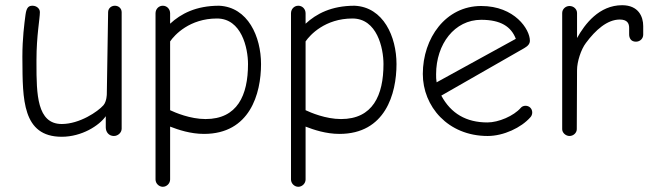

<svg xmlns="http://www.w3.org/2000/svg" viewBox="-20 -522 2529 737"><path d="M447 -475C447 -490 435 -500 421 -500C407 -500 395 -490 395 -475L390 -161C390 -161 390 -133 377 -118C356 -94 286 -46 217 -46C121.8 -46 120 -160.6 120 -277.8C120 -282.5 120 -287.3 120 -292C120 -385.4 133.1 -449.8 133.1 -475.5C133.1 -489.7 119.5 -500 105 -500C91 -500 82 -495 78 -466C73.3 -430.2 65.9 -374.9 65.9 -304.2C65.9 -299.8 65.9 -295.4 66 -291C67 -143 65 3 217 3C294 3 361 -40 386 -76V-33C386 -15 398 0 417 0C433 0 447 -13 447 -28Z M821 -500C732 -500 674 -469 633 -431V-471C633 -487 621 -500 605 -500C589 -500 577 -487 577 -471V167C577 182 590 195 605 195C620 195 633 182 633 167V-36C664 -24 711 -8 763 -8C939 -8 982 -162 982 -276C982 -381 932 -495 821 -500ZM769 -65C710 -65 652 -90 633 -99V-363C650 -388 708 -451 813 -451C907 -451 932 -338 932 -276C932 -156 891 -65 769 -65Z M1341 -500C1252 -500 1194 -469 1153 -431V-471C1153 -487 1141 -500 1125 -500C1109 -500 1097 -487 1097 -471V167C1097 182 1110 195 1125 195C1140 195 1153 182 1153 167V-36C1184 -24 1231 -8 1283 -8C1459 -8 1502 -162 1502 -276C1502 -381 1452 -495 1341 -500ZM1289 -65C1230 -65 1172 -90 1153 -99V-363C1170 -388 1228 -451 1333 -451C1427 -451 1452 -338 1452 -276C1452 -156 1411 -65 1289 -65Z M2023 -90C2023 -105 2012 -116 1997 -116C1990 -116 1983 -113 1979 -108C1952 -77 1894 -52 1851 -52C1770 -52 1711 -86 1674 -155L1992 -337C2008 -346 2014 -355 2014 -366C2014 -409 1956 -499 1827 -499C1691 -499 1603 -376 1603 -238C1603 -114 1699 0 1852 0C1913 0 1981 -32 2016 -72C2020 -76 2023 -83 2023 -90ZM1827 -446C1902 -446 1942 -420 1960 -373L1656 -206C1654 -217 1654 -226 1654 -237C1654 -353 1725 -446 1827 -446Z M2449 -422C2449 -458 2431 -502 2368 -502C2280 -502 2225 -430 2195 -376V-472C2195 -487 2182 -499 2166 -499C2151 -499 2138 -487 2138 -472V-26C2138 -12 2152 0 2166 0C2181 0 2194 -12 2194 -26L2195 -253C2195 -285 2210 -332 2229 -357C2266 -407 2311 -447 2359 -447C2388 -447 2395 -432 2395 -415V-390C2395 -377 2401 -362 2421 -362C2437 -362 2449 -374 2449 -389Z"/></svg>

Font: Comic Neue
Style: Normal
Weight: 400
Designer: Craig Rozynski
Foundry: Craig Rozynski
Version: Version 2.003